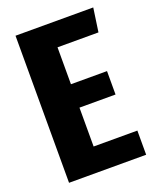

<svg xmlns="http://www.w3.org/2000/svg" viewBox="-131 -772 694 850"><g transform="rotate(-20 216.0 -346.5)"><path d="M412.1 -692.9 396 -581.1H203.1V-407.2H373V-296.9H203.1V-113.8H409.2V0H45.9V-692.9Z"/></g></svg>

Font: Fira Sans Compressed
Style: Bold
Weight: 700
Width: 1
Designer: Carrois Corporate & Edenspiekermann AG
Foundry: Carrois Corporate GbR & Edenspiekermann AG
Version: Version 4.203;PS 004.203;hotconv 1.0.88;makeotf.lib2.5.64775